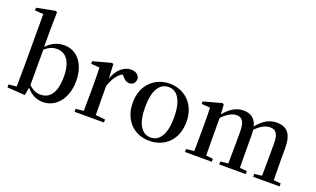

<svg xmlns="http://www.w3.org/2000/svg" viewBox="-85 -1281 2903 1765"><g transform="rotate(20 1366.5 -398.5)"><path d="M389 16C522 16 614 -104 614 -268C614 -441 523 -543 400 -543C339 -543 280 -519 229 -465V-647L232 -804L218 -813L36 -778V-751L119 -746V-232C119 -177 118 -93 117 -36L40 -29V0L214 12L228 -65C275 -9 331 16 389 16ZM231 -438C277 -479 313 -488 349 -488C433 -488 494 -421 494 -269C494 -95 425 -41 347 -41C305 -41 269 -56 231 -93Z M772 0H984V-29L890 -39L888 -232V-323C914 -400 947 -447 995 -474L1003 -465C1027 -436 1047 -419 1077 -419C1118 -419 1136 -446 1137 -485C1128 -526 1093 -543 1051 -543C987 -543 920 -488 888 -395L881 -532L868 -541L689 -492V-467L772 -461C774 -412 775 -369 775 -301V-232L773 -37L696 -29V0Z M1432 16C1579 16 1695 -85 1695 -265C1695 -444 1572 -543 1432 -543C1293 -543 1170 -443 1170 -265C1170 -86 1285 16 1432 16ZM1432 -17C1344 -17 1291 -100 1291 -263C1291 -426 1344 -510 1432 -510C1521 -510 1574 -426 1574 -263C1574 -100 1521 -17 1432 -17Z M2516 0H2702V-29L2632 -36L2630 -232V-351C2630 -486 2579 -543 2480 -543C2411 -543 2349 -511 2290 -437C2271 -511 2224 -543 2154 -543C2084 -543 2024 -507 1968 -438L1962 -532L1949 -541L1770 -492V-468L1853 -462C1856 -412 1856 -369 1856 -302V-232L1854 -37L1777 -29V0H2039V-29L1971 -36L1969 -232V-404C2019 -455 2066 -481 2109 -481C2160 -481 2189 -446 2189 -354V-232L2187 -37L2112 -29V0H2371V-29L2301 -36L2299 -232V-353C2299 -372 2298 -390 2296 -406C2347 -459 2393 -481 2436 -481C2490 -481 2519 -450 2519 -354V-232L2517 -37L2444 -29V0Z"/></g></svg>

Font: Noto Serif CJK KR SemiBold
Style: Regular
Weight: 600
Designer: Ryoko NISHIZUKA 西塚涼子 (kana & ideographs); Frank Grießhammer (Latin, Greek & Cyrillic); Wenlong ZHANG 张文龙 (bopomofo); San
Foundry: Adobe
Version: Version 2.001;hotconv 1.1.0;makeotfexe 2.6.0